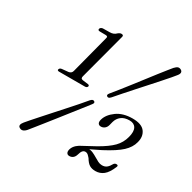

<svg xmlns="http://www.w3.org/2000/svg" viewBox="-161 -874 1051 1051"><g transform="rotate(30 365.0 -348.5)"><path d="M206.5 -664.5 242.5 -664Q251.5 -664 254.2 -660.5Q257 -657 253.5 -646.5L191 -406.5Q189 -398 183 -393Q177 -388 168.5 -387L128.5 -383Q116 -381.5 113 -372Q110 -362.5 123 -362.5H285.5Q298.5 -362.5 302 -372Q304 -381 294 -382.5L259.5 -387Q251 -388 248.5 -393Q246 -398 248.5 -406L326.5 -699.5Q330.5 -713 315.5 -713Q311 -713 306.5 -711.2Q302 -709.5 297.5 -706Q287.5 -696 277.8 -692Q268 -688 253.5 -688L214 -687.5Q207.5 -687.5 202.2 -684.2Q197 -681 195.5 -676.5Q193.5 -670.5 196.2 -667.5Q199 -664.5 206.5 -664.5ZM442 -384.5Q434.5 -376.5 429.5 -375Q424.5 -373.5 419.5 -376.5Q415 -379 414.8 -383.8Q414.5 -388.5 421 -396.5Q439 -418 461.2 -446.2Q483.5 -474.5 507.5 -505.2Q531.5 -536 554.5 -566Q577.5 -596 597.8 -622Q618 -648 633 -666.5Q648 -685 654.5 -693Q666 -705.5 675 -708.5Q684 -711.5 694.5 -705.5Q703.5 -700 703.5 -691Q703.5 -682 693.5 -670Q688 -662.5 672.5 -644.5Q657 -626.5 634.8 -601.5Q612.5 -576.5 586.8 -547.8Q561 -519 534.5 -489.5Q508 -460 484.2 -433Q460.5 -406 442 -384.5ZM347 -311Q354 -318.5 359.2 -320.2Q364.5 -322 369.5 -319Q374.5 -316 374.8 -311.2Q375 -306.5 368.5 -298.5Q352 -277 330.2 -249.5Q308.5 -222 284.8 -191.8Q261 -161.5 237.2 -131.2Q213.5 -101 192.5 -74.8Q171.5 -48.5 156 -29Q140.5 -9.5 133 -0.5Q122 12 111.5 15Q101 18 91.5 12Q82 7 83 -2.5Q84 -12 94 -24Q101 -33 117.5 -51.5Q134 -70 156.5 -95.5Q179 -121 205 -149.8Q231 -178.5 257 -207.8Q283 -237 306.5 -263.5Q330 -290 347 -311ZM429.5 -53.5 417 -64 508.5 -113.5Q565.5 -146 594 -175Q622.5 -204 633 -244.5Q643.5 -283.5 631.8 -304Q620 -324.5 591.5 -324.5Q559 -324.5 539.8 -309.5Q520.5 -294.5 514 -270L508.5 -248.5Q504.5 -233 494.2 -224.8Q484 -216.5 471 -216.5Q458.5 -216.5 453.2 -225.2Q448 -234 452.5 -250Q462.5 -285.5 501.5 -313.8Q540.5 -342 600.5 -342Q658 -342 679.2 -313.5Q700.5 -285 689 -243.5Q680 -207.5 647.2 -177Q614.5 -146.5 542 -108.5ZM384 -21.5Q390.5 -45 413.8 -61.2Q437 -77.5 473.5 -77.5Q489.5 -77.5 503.2 -71.2Q517 -65 530 -57Q543 -49 555.8 -42.5Q568.5 -36 582 -36Q599.5 -36 611 -45Q622.5 -54 633.5 -74Q637 -78.5 641.5 -80Q646 -81.5 650 -81Q662 -80.5 656.5 -68Q639 -25.5 617 -8Q595 9.5 566.5 9.5Q543.5 9.5 528.5 0.2Q513.5 -9 499 -33.5Q490 -44 483.5 -49.5Q477 -55 467.5 -55Q457.5 -55 450.5 -47Q443.5 -39 438.5 -20.5Q434 -5.5 424.5 2Q415 9.5 402 9.5Q390.5 9.5 385.5 1.2Q380.5 -7 384 -21.5Z"/></g></svg>

Font: Fraunces Light
Style: Italic
Weight: 300
Italic angle: -16°
Version: Version 1.000;[b76b70a41]